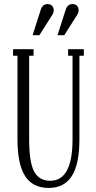

<svg xmlns="http://www.w3.org/2000/svg" viewBox="-20 -925 479 955"><path d="M175.8 -750H142.1L182.1 -875Q190.9 -904.8 216.8 -904.8Q231 -904.8 239 -896.2Q247.1 -887.7 247.1 -874Q247.1 -861.3 240.2 -851.1ZM299.8 -750H266.1L306.2 -875Q314.9 -904.8 340.8 -904.8Q355 -904.8 363 -896.2Q371.1 -887.7 371.1 -874Q371.1 -862.3 363.8 -851.1ZM222.2 9.8Q143.1 9.8 105 -49.1Q66.9 -107.9 66.9 -231.9V-647.9H44.9V-680.2H147V-647.9H125V-231.9Q125 -119.1 149.4 -72.5Q173.8 -25.9 230 -25.9Q340.8 -25.9 340.8 -231.9V-647.9H318.8V-680.2H397V-647.9H375V-231.9Q375 -108.4 337.2 -49.3Q299.3 9.8 222.2 9.8Z"/></svg>

Font: Margherita Light
Style: Regular
Weight: 300
Designer: James Puckett
Foundry: Dunwich Type Founders
Version: Version 1.008;hotconv 1.0.109;makeotfexe 2.5.65596